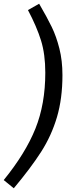

<svg xmlns="http://www.w3.org/2000/svg" viewBox="-35 -863 373 1030"><path d="M300 -460Q300 -334 270.5 -234.5Q241 -135 186 -49Q131 37 39 147L-15 103Q102 -41 155 -173Q208 -305 208 -473Q208 -572 185 -646Q162 -720 115 -809L175 -843Q218 -769 242.5 -718.5Q267 -668 283.5 -603Q300 -538 300 -460Z"/></svg>

Font: FiraGO
Style: Italic
Weight: 400
Italic angle: -8°
Designer: bBox Type GmbH
Foundry: bBox Type GmbH
Version: Version 1.001